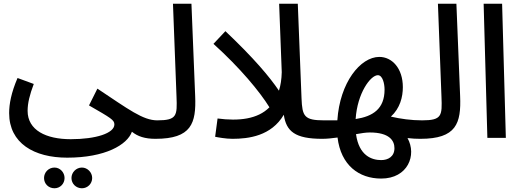

<svg xmlns="http://www.w3.org/2000/svg" viewBox="-20 -739 2792 1029"><path d="M29 -133C29 29 163 106 340 106C544 106 662 37 687 -33C718 -8 756 5 813 5C849 5 872 -19 872 -47C872 -73 858 -94 823 -94C746 -94 669 -153 502 -264L457 -174C575 -106 593 -96 593 -72C593 -25 494 7 359 7C227 7 128 -41 128 -145C128 -186 139 -231 161 -289L74 -321C40 -242 29 -181 29 -133ZM419 270C449 270 474 246 474 215C474 185 449 159 419 159C388 159 363 185 363 215C363 246 388 270 419 270ZM272 270C302 270 326 246 326 215C326 185 302 159 272 159C240 159 216 185 216 215C216 246 240 270 272 270Z M813 5C1006 5 1032 -78 1026 -224L1006 -719H907L926 -221C930 -119 929 -94 822 -94Z M1226 5C1312 5 1434 -10 1501 -124C1514 -35 1561 5 1707 5C1743 5 1766 -19 1766 -47C1766 -73 1751 -94 1717 -94C1610 -94 1600 -116 1596 -212L1576 -719H1476L1490 -352C1489 -314 1484 -281 1475 -253C1424 -328 1342 -426 1188 -572L1124 -504C1267 -375 1372 -248 1424 -164C1361 -100 1259 -89 1146 -104L1133 -6C1147 -3 1190 5 1226 5Z M1707 5C1732 5 1761 2 1789 -2C1807 147 1904 218 2023 218C2166 218 2215 92 2164 1C2188 4 2212 5 2233 5C2268 5 2292 -19 2292 -47C2292 -73 2277 -94 2243 -94C2183 -94 2127 -102 2075 -114C2124 -159 2139 -219 2139 -272C2139 -373 2081 -434 2013 -434C1911 -434 1801 -296 1788 -94C1764 -94 1739 -94 1717 -94ZM2005 -336C2031 -336 2041 -290 2041 -259C2041 -155 1978 -115 1886 -101C1895 -240 1966 -336 2005 -336ZM2023 119C1973 119 1904 96 1888 -20C1915 -25 1941 -29 1962 -29C2066 -29 2094 14 2094 55C2094 101 2059 119 2023 119Z M2233 5C2426 5 2452 -78 2446 -224L2426 -719H2327L2346 -221C2350 -119 2349 -94 2242 -94Z M2592 0H2691L2671 -719H2572Z"/></svg>

Font: Noto Sans Arabic UI Md
Style: Regular
Weight: 500
Designer: Monotype Design Team, Nadine Chahine and Nizar Qandah
Foundry: Monotype Imaging Inc.
Version: Version 2.010